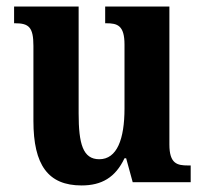

<svg xmlns="http://www.w3.org/2000/svg" viewBox="-20 -556 624 586"><path d="M229 10C290 10 332 -14 360 -73H365L385 0H562V-51H554C521 -51 497 -56 497 -115V-536H301V-485H304C338 -485 360 -479 360 -420V-225C360 -131 337 -70 283 -70C233 -70 220 -117 220 -210V-536H23V-485H26C68 -485 82 -473 82 -416V-187C82 -52 127 10 229 10Z"/></svg>

Font: Noto Serif Georgian Condensed Bold
Style: Regular
Weight: 700
Width: 3
Designer: Monotype Design Team, Akaki Razmadze
Foundry: Google LLC
Version: Version 2.003